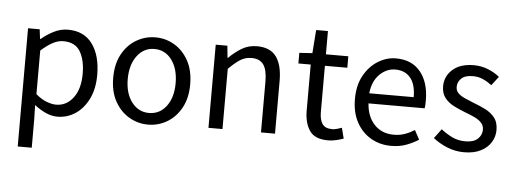

<svg xmlns="http://www.w3.org/2000/svg" viewBox="-52 -768 2987 1118"><g transform="rotate(5 1441.5 -208.5)"><path d="M82 205V-486H150L157 -430H160Q193 -458 232.5 -478Q272 -498 315 -498Q409 -498 458 -430.5Q507 -363 507 -250Q507 -168 477.5 -109Q448 -50 400.5 -19Q353 12 297 12Q263 12 229.5 -3Q196 -18 162 -44L164 41V205ZM283 -57Q343 -57 382.5 -108.5Q422 -160 422 -250Q422 -330 392.5 -379.5Q363 -429 294 -429Q263 -429 231.5 -412Q200 -395 164 -363V-108Q197 -80 228 -68.5Q259 -57 283 -57Z M826 12Q767 12 715.5 -18Q664 -48 632.5 -105Q601 -162 601 -242Q601 -324 632.5 -381Q664 -438 715.5 -468Q767 -498 826 -498Q886 -498 937 -468Q988 -438 1019.5 -381Q1051 -324 1051 -242Q1051 -162 1019.5 -105Q988 -48 937 -18Q886 12 826 12ZM826 -56Q889 -56 927.5 -107.5Q966 -159 966 -242Q966 -326 927.5 -378Q889 -430 826 -430Q764 -430 725 -378Q686 -326 686 -242Q686 -159 725 -107.5Q764 -56 826 -56Z M1179 0V-486H1247L1254 -416H1257Q1292 -451 1331 -474.5Q1370 -498 1420 -498Q1497 -498 1532.5 -449.5Q1568 -401 1568 -308V0H1486V-297Q1486 -365 1464 -396Q1442 -427 1394 -427Q1357 -427 1327.5 -408Q1298 -389 1261 -352V0Z M1879 12Q1801 12 1770.5 -33Q1740 -78 1740 -150V-419H1668V-481L1744 -486L1754 -622H1823V-486H1954V-419H1823V-149Q1823 -104 1839.5 -79.5Q1856 -55 1898 -55Q1911 -55 1926 -59.5Q1941 -64 1953 -68L1969 -6Q1949 1 1925.5 6.5Q1902 12 1879 12Z M2247 12Q2182 12 2129 -18.5Q2076 -49 2045 -106Q2014 -163 2014 -242Q2014 -322 2045.5 -379Q2077 -436 2127 -467Q2177 -498 2232 -498Q2325 -498 2375.5 -436Q2426 -374 2426 -270Q2426 -257 2425.5 -244.5Q2425 -232 2423 -223H2095Q2100 -146 2143.5 -100Q2187 -54 2257 -54Q2292 -54 2321.5 -64.5Q2351 -75 2378 -92L2407 -38Q2376 -18 2336.5 -3Q2297 12 2247 12ZM2094 -282H2354Q2354 -356 2322.5 -394.5Q2291 -433 2234 -433Q2183 -433 2142.5 -393.5Q2102 -354 2094 -282Z M2673 12Q2621 12 2574 -7.5Q2527 -27 2492 -55L2533 -110Q2565 -85 2599 -68.5Q2633 -52 2676 -52Q2724 -52 2748 -74.5Q2772 -97 2772 -128Q2772 -153 2755.5 -170Q2739 -187 2713.5 -198.5Q2688 -210 2661 -220Q2627 -233 2594 -249.5Q2561 -266 2540 -292.5Q2519 -319 2519 -360Q2519 -419 2563.5 -458.5Q2608 -498 2687 -498Q2732 -498 2771 -482Q2810 -466 2838 -443L2798 -391Q2773 -410 2746 -422Q2719 -434 2687 -434Q2641 -434 2619.5 -413Q2598 -392 2598 -364Q2598 -341 2613 -326.5Q2628 -312 2652 -301.5Q2676 -291 2703 -280Q2738 -267 2772 -250.5Q2806 -234 2828.5 -206.5Q2851 -179 2851 -133Q2851 -94 2830.5 -61Q2810 -28 2770.5 -8Q2731 12 2673 12Z"/></g></svg>

Font: .
Style: 
Weight: 400
Designer: Paul D. Hunt, Dalton Maag
Foundry: Dalton Maag Ltd
Version: Version 1.200